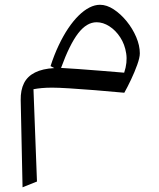

<svg xmlns="http://www.w3.org/2000/svg" viewBox="-20 -418 668 807"><path d="M208.3 -131.9Q158.9 -129.2 127.2 -113.3Q95.4 -97.4 80.9 -68.5Q66.3 -39.5 67 2.8L74.8 369.3L135.4 345L120.7 -43Q136.7 -46.1 155.7 -47.8Q174.7 -49.6 199.4 -49.6Q224.3 -49.6 271.4 -46.7Q318.5 -43.8 378.5 -39Q438.4 -34.2 502.5 -28.2Q515.7 -51.6 530.8 -83.5Q546 -115.5 556.8 -145.8Q567.7 -176 567.7 -193.9Q567.7 -226.7 552.5 -262.3Q537.3 -297.9 512.3 -328.7Q487.3 -359.4 457.9 -378.7Q428.6 -397.9 400.3 -397.9Q378.5 -397.9 355.8 -386.3Q333.1 -374.7 310.5 -352.5Q288 -330.4 266.7 -298.8Q245.5 -267.2 226.6 -227.2Q207.6 -187.3 192.4 -140ZM236.6 -132.5Q272.6 -231.3 308.4 -277.9Q344.3 -324.5 386 -324.5Q413.3 -324.5 439.7 -307.5Q466.1 -290.6 485.3 -261.1Q504.6 -231.7 510.4 -193.4Q516.3 -155.2 501.9 -112.5Q455.7 -116.4 403.8 -120.6Q351.9 -124.7 307 -128Q262 -131.2 236.6 -132.5Z"/></svg>

Font: Pinar-VF-FD
Style: Regular
Weight: 300
Designer: Amin Abedi
Version: Version 3.0